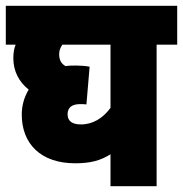

<svg xmlns="http://www.w3.org/2000/svg" viewBox="-20 -642 631 662"><path d="M591 -488V-622H0V-488H34C28 -474 26 -458 26 -441C26 -396 46 -359 79 -333C63 -307 55 -277 55 -247C55 -146 121 -79 239 -79C294 -79 327 -89 361 -110V0H520V-488ZM213 -248C213 -272 229 -283 256 -283C263 -283 271 -283 278 -282L289 -412C275 -415 252 -416 243 -416C230 -416 218 -416 206 -414C192 -422 184 -434 184 -455C184 -468 188 -478 195 -488H361V-270C335 -235 301 -213 259 -213C231 -213 213 -223 213 -248Z"/></svg>

Font: Noto Sans Condensed Black
Style: Italic
Weight: 900
Width: 3
Italic angle: -12°
Designer: Monotype Design Team
Foundry: Monotype Imaging Inc.
Version: Version 2.013